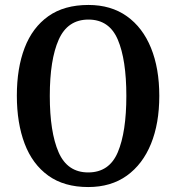

<svg xmlns="http://www.w3.org/2000/svg" viewBox="-20 -745 711 775"><path d="M336 10Q239 10 175 -36Q111 -82 79.5 -165Q48 -248 48 -359Q48 -470 79.5 -552Q111 -634 175 -679.5Q239 -725 337 -725Q428 -725 492 -679.5Q556 -634 589.5 -551.5Q623 -469 623 -358Q623 -247 589.5 -164.5Q556 -82 492 -36Q428 10 336 10ZM336 -49Q421 -49 455.5 -130.5Q490 -212 490 -358Q490 -504 455.5 -585Q421 -666 337 -666Q253 -666 217 -585Q181 -504 181 -358Q181 -212 216.5 -130.5Q252 -49 336 -49Z"/></svg>

Font: Noto Serif Hebrew Condensed SemiBold
Style: Regular
Weight: 600
Width: 3
Designer: Monotype Design Team
Foundry: Monotype Imaging Inc.
Version: Version 2.004; ttfautohint (v1.8.4.7-5d5b)